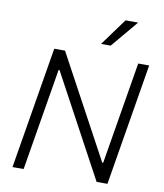

<svg xmlns="http://www.w3.org/2000/svg" viewBox="-101 -1046 962 1128"><g transform="rotate(10 380.0 -482.0)"><path d="M738.3 -727.3 617.5 0H552.9L224.4 -609H218.8L117.5 0H51.1L171.9 -727.3H236.2L565.7 -117.5H571.4L672.9 -727.3ZM437.9 -802.9 555.4 -964.1H630.7L495.4 -802.9Z"/></g></svg>

Font: Karasuma Gothic
Style: Light Italic
Weight: 300
Italic angle: 9.39998°
Designer: Rasmus Andersson / Ryoko Nishizuka
Foundry: rsms
Version: Version 1.00